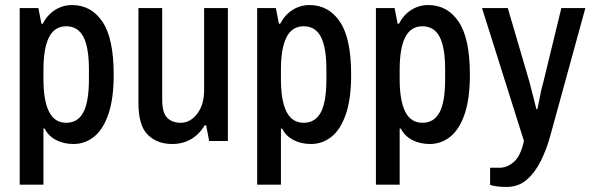

<svg xmlns="http://www.w3.org/2000/svg" viewBox="-20 -558 2345 760"><path d="M58 173V-526H132L144 -464H149Q168 -500 198.5 -519Q229 -538 265 -538Q341 -538 385.5 -472Q430 -406 430 -262Q430 -167 409 -106Q388 -45 352 -16.5Q316 12 271 12Q232 12 201.5 -4Q171 -20 157 -49H152V173ZM242 -72Q288 -72 310 -113.5Q332 -155 332 -244V-282Q332 -371 310 -412.5Q288 -454 242 -454Q196 -454 174 -410.5Q152 -367 152 -282V-245Q152 -160 174 -116Q196 -72 242 -72Z M662 12Q602 12 565 -24.5Q528 -61 528 -150V-526H622V-165Q622 -111 642 -91.5Q662 -72 695 -72Q733 -72 760.5 -107.5Q788 -143 788 -203V-526H882V0H808L796 -62H790Q769 -26 736 -7Q703 12 662 12Z M998 173V-526H1072L1084 -464H1089Q1108 -500 1138.5 -519Q1169 -538 1205 -538Q1281 -538 1325.5 -472Q1370 -406 1370 -262Q1370 -167 1349 -106Q1328 -45 1292 -16.5Q1256 12 1211 12Q1172 12 1141.5 -4Q1111 -20 1097 -49H1092V173ZM1182 -72Q1228 -72 1250 -113.5Q1272 -155 1272 -244V-282Q1272 -371 1250 -412.5Q1228 -454 1182 -454Q1136 -454 1114 -410.5Q1092 -367 1092 -282V-245Q1092 -160 1114 -116Q1136 -72 1182 -72Z M1468 173V-526H1542L1554 -464H1559Q1578 -500 1608.5 -519Q1639 -538 1675 -538Q1751 -538 1795.5 -472Q1840 -406 1840 -262Q1840 -167 1819 -106Q1798 -45 1762 -16.5Q1726 12 1681 12Q1642 12 1611.5 -4Q1581 -20 1567 -49H1562V173ZM1652 -72Q1698 -72 1720 -113.5Q1742 -155 1742 -244V-282Q1742 -371 1720 -412.5Q1698 -454 1652 -454Q1606 -454 1584 -410.5Q1562 -367 1562 -282V-245Q1562 -160 1584 -116Q1606 -72 1652 -72Z M1985 182Q1962 182 1945.5 179.5Q1929 177 1920 174V106H1957Q1988 106 2014.5 82.5Q2041 59 2054 0L1888 -526H1990L2076 -233Q2079 -220 2083 -205Q2087 -190 2091 -174.5Q2095 -159 2098 -146.5Q2101 -134 2103 -126H2107Q2109 -134 2111.5 -146.5Q2114 -159 2117 -174.5Q2120 -190 2123.5 -205.5Q2127 -221 2131 -234L2202 -526H2297L2160 -27Q2145 30 2121.5 77.5Q2098 125 2065 153.5Q2032 182 1985 182Z"/></svg>

Font: Archivo Narrow Medium
Style: Regular
Weight: 500
Designer: Hector Gatti
Foundry: Omnibus-Type
Version: Version 3.002